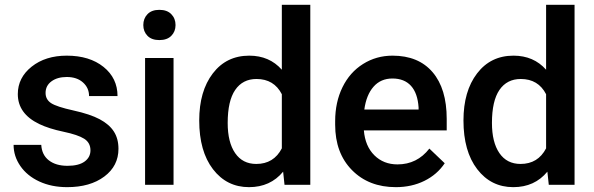

<svg xmlns="http://www.w3.org/2000/svg" viewBox="-20 -770 2477 800"><path d="M356.9 -143.6Q356.9 -175.3 330.8 -191.9Q304.7 -208.5 244.1 -221.2Q183.6 -233.9 143.1 -253.4Q54.2 -296.4 54.2 -377.9Q54.2 -446.3 111.8 -492.2Q169.4 -538.1 258.3 -538.1Q353 -538.1 411.4 -491.2Q469.7 -444.3 469.7 -369.6H351.1Q351.1 -403.8 325.7 -426.5Q300.3 -449.2 258.3 -449.2Q219.2 -449.2 194.6 -431.2Q169.9 -413.1 169.9 -382.8Q169.9 -355.5 192.9 -340.3Q215.8 -325.2 285.6 -309.8Q355.5 -294.4 395.3 -273.2Q435.1 -252 454.3 -222.2Q473.6 -192.4 473.6 -149.9Q473.6 -78.6 414.6 -34.4Q355.5 9.8 259.8 9.8Q194.8 9.8 144 -13.7Q93.3 -37.1 64.9 -78.1Q36.6 -119.1 36.6 -166.5H151.9Q154.3 -124.5 183.6 -101.8Q212.9 -79.1 261.2 -79.1Q308.1 -79.1 332.5 -96.9Q356.9 -114.7 356.9 -143.6Z M703.1 0H584.5V-528.3H703.1ZM577.1 -665.5Q577.1 -692.9 594.5 -710.9Q611.8 -729 644 -729Q676.3 -729 693.8 -710.9Q711.4 -692.9 711.4 -665.5Q711.4 -638.7 693.8 -620.8Q676.3 -603 644 -603Q611.8 -603 594.5 -620.8Q577.1 -638.7 577.1 -665.5Z M810.1 -268.1Q810.1 -390.1 866.7 -464.1Q923.3 -538.1 1018.6 -538.1Q1102.5 -538.1 1154.3 -479.5V-750H1272.9V0H1165.5L1159.7 -54.7Q1106.4 9.8 1017.6 9.8Q924.8 9.8 867.4 -64.9Q810.1 -139.6 810.1 -268.1ZM928.7 -257.8Q928.7 -177.2 959.7 -132.1Q990.7 -86.9 1047.9 -86.9Q1120.6 -86.9 1154.3 -151.9V-377.4Q1121.6 -440.9 1048.8 -440.9Q991.2 -440.9 960 -395.3Q928.7 -349.6 928.7 -257.8Z M1629.4 9.8Q1516.6 9.8 1446.5 -61.3Q1376.5 -132.3 1376.5 -250.5V-265.1Q1376.5 -344.2 1407 -406.5Q1437.5 -468.8 1492.7 -503.4Q1547.9 -538.1 1615.7 -538.1Q1723.6 -538.1 1782.5 -469.2Q1841.3 -400.4 1841.3 -274.4V-226.6H1496.1Q1501.5 -161.1 1539.8 -123Q1578.1 -85 1636.2 -85Q1717.8 -85 1769 -150.9L1833 -89.8Q1801.3 -42.5 1748.3 -16.4Q1695.3 9.8 1629.4 9.8ZM1615.2 -442.9Q1566.4 -442.9 1536.4 -408.7Q1506.3 -374.5 1498 -313.5H1724.1V-322.3Q1720.2 -381.8 1692.4 -412.4Q1664.6 -442.9 1615.2 -442.9Z M1911.1 -268.1Q1911.1 -390.1 1967.8 -464.1Q2024.4 -538.1 2119.6 -538.1Q2203.6 -538.1 2255.4 -479.5V-750H2374V0H2266.6L2260.7 -54.7Q2207.5 9.8 2118.7 9.8Q2025.9 9.8 1968.5 -64.9Q1911.1 -139.6 1911.1 -268.1ZM2029.8 -257.8Q2029.8 -177.2 2060.8 -132.1Q2091.8 -86.9 2148.9 -86.9Q2221.7 -86.9 2255.4 -151.9V-377.4Q2222.7 -440.9 2149.9 -440.9Q2092.3 -440.9 2061 -395.3Q2029.8 -349.6 2029.8 -257.8Z"/></svg>

Font: Roboto Medium
Style: Regular
Weight: 500
Designer: Google
Version: Version 2.134; 2016; ttfautohint (v1.6)